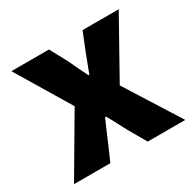

<svg xmlns="http://www.w3.org/2000/svg" viewBox="-130 -708 857 846"><g transform="rotate(-30 299.0 -284.5)"><path d="M16 0H201L240 -90C254 -123 268 -156 282 -187H287C305 -156 322 -122 339 -90L391 0H582L408 -276L572 -569H388L353 -482C341 -449 327 -416 316 -384H311C295 -416 279 -449 264 -482L217 -569H26L190 -296Z"/></g></svg>

Font: Noto Sans HK Black
Style: Regular
Weight: 900
Designer: Ryoko NISHIZUKA 西塚涼子 (kana, bopomofo & ideographs); Paul D. Hunt (Latin, Greek & Cyrillic); Sandoll Communications 산돌커뮤니
Foundry: Adobe
Version: Version 2.004;hotconv 1.0.118;makeotfexe 2.5.65603